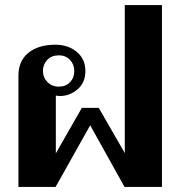

<svg xmlns="http://www.w3.org/2000/svg" viewBox="-20 -740 719 760"><path d="M53 -441Q53 -499 92.5 -531Q132 -563 199 -563Q250 -563 284 -534.5Q318 -506 318 -459Q318 -413 287 -386.5Q256 -360 218 -360Q206 -360 201 -362V-133L304 -313H371L474 -134V-720H621V0H473L337 -244L200 0H53ZM274 -459Q274 -485 257 -503Q240 -521 213 -521Q184 -521 167 -503Q150 -485 150 -459Q150 -433 168 -415Q186 -397 213 -397Q240 -397 257 -414.5Q274 -432 274 -459Z"/></svg>

Font: Taviraj DemiBold
Style: Regular
Weight: 600
Designer: Katatrad Team
Foundry: CadsonDemak
Version: Version 1.030